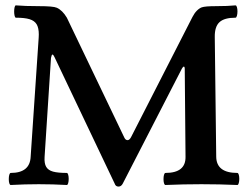

<svg xmlns="http://www.w3.org/2000/svg" viewBox="-20 -686 926 715"><path d="M407.2 -2 183.1 -473.1Q178.7 -482.9 175.3 -482.9Q172.4 -482.9 169.9 -470.2L146 -101.1Q144.5 -77.1 152.1 -64.5Q159.7 -51.8 177.7 -46.9Q195.8 -42 229 -42Q231.9 -42 233.9 -35.4Q235.8 -28.8 235.8 -20Q235.8 -10.7 233.9 -3.9Q231.9 2.9 229 2.9Q177.2 0 124.5 0Q72.3 0 20 2.9Q16.6 2.9 14.6 -3.4Q12.7 -9.8 12.7 -19Q12.7 -28.3 14.6 -35.2Q16.6 -42 20 -42Q91.8 -42 94.2 -103L124 -544.9Q124.5 -549.3 124.5 -557.6Q124.5 -582 116.5 -595.5Q108.4 -608.9 90.1 -614.5Q71.8 -620.1 39.1 -620.1Q36.1 -620.1 34.4 -627.2Q32.7 -634.3 32.7 -643.1Q32.7 -652.3 34.4 -659.2Q36.1 -666 39.1 -666Q73.2 -663.1 124 -663.1Q178.2 -663.1 191.4 -657.2Q212.4 -647.9 229 -620.1L442.9 -173.8Q447.3 -164.1 455.1 -164.1Q461.9 -164.1 467.8 -174.8L696.8 -623Q704.1 -637.2 713.1 -646.2Q722.2 -655.3 731.4 -658.7Q744.1 -663.1 785.2 -663.1Q828.1 -663.1 856.9 -666Q860.4 -666 862.3 -659.4Q864.3 -652.8 864.3 -643.6Q864.3 -634.3 862.3 -627.2Q860.4 -620.1 856.9 -620.1Q815.4 -620.1 797.4 -603.5Q779.3 -586.9 779.8 -548.8L785.2 -102.1Q786.1 -42 863.8 -42Q867.2 -42 869.1 -35.6Q871.1 -29.3 871.1 -20Q871.1 -10.7 869.1 -3.9Q867.2 2.9 863.8 2.9Q797.4 0 730 0Q663.1 0 596.2 2.9Q592.8 2.9 590.8 -3.4Q588.9 -9.8 588.9 -19Q588.9 -28.3 590.8 -35.2Q592.8 -42 596.2 -42Q671.9 -42 670.9 -102.1L668 -428.2Q668 -438 664.6 -438Q661.6 -438 657.2 -430.2L437 -2Q431.2 8.8 421.4 8.8Q410.6 8.8 407.2 -2Z"/></svg>

Font: JuniusX
Style: Bold
Weight: 700
Designer: Peter S. Baker
Foundry: Briery Creek Software
Version: Version 1.004